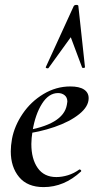

<svg xmlns="http://www.w3.org/2000/svg" viewBox="-20 -752 392 784"><path d="M24 -134Q24 -157 29 -185Q39 -238 72.5 -287.5Q106 -337 157.5 -368Q209 -399 267 -399Q304 -399 323 -386.5Q342 -374 342 -351Q342 -317 303.5 -286Q265 -255 202.5 -233.5Q140 -212 71 -204L73 -217Q239 -242 253 -324Q255 -334 255 -337Q255 -354 244 -363Q233 -372 217 -372Q179 -372 151.5 -328.5Q124 -285 113 -218Q108 -186 108 -164Q108 -103 134 -66Q160 -29 210 -29Q233 -29 257.5 -36.5Q282 -44 304 -60H305Q308 -60 310.5 -57Q313 -54 311 -52Q242 12 158 12Q92 12 58 -29Q24 -70 24 -134ZM315 -477 269 -600 178 -474Q177 -473 174 -473Q171 -473 168.5 -474.5Q166 -476 167 -478L281 -727Q284 -732 292 -732Q300 -732 300 -727L327 -478Q327 -475 321.5 -474.5Q316 -474 315 -477Z"/></svg>

Font: Cormorant Garamond SemiBold
Style: Italic
Weight: 600
Italic angle: -10°
Designer: Christian Thalmann (Catharsis Fonts)
Foundry: Catharsis Fonts
Version: Version 4.000